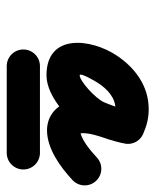

<svg xmlns="http://www.w3.org/2000/svg" viewBox="36 -628 472 584"><g transform="rotate(90 272.0 -336.0)"><path d="M181 -120.5C269 -120.5 357 -120.5 445 -120.5C472.9 -120.5 495.5 -143.1 495.5 -171C495.5 -198.9 472.9 -221.5 445 -221.5C357 -221.5 269 -221.5 181 -221.5C153.1 -221.5 130.5 -198.9 130.5 -171C130.5 -143.1 153.1 -120.5 181 -120.5ZM413.4 -468.9C424.6 -494.4 413 -524.2 387.4 -535.4C362.1 -546.4 339.6 -552.3 311.6 -552.3C242 -552.3 185.9 -510.9 148.6 -454.6C97.4 -377.5 80.1 -241.4 209.2 -241.4C277.4 -241.4 360.1 -319.9 384.6 -378.4C398.5 -411.8 409.7 -443.6 416.3 -479C422.3 -511.1 399.4 -531.2 373.9 -535.1C348.5 -539.1 320.6 -526.9 316.5 -494.5C316.2 -491.6 315.7 -489 314.8 -486.1C314.8 -486.1 314.6 -485.4 314.4 -484.6C314.2 -483.9 314 -483.1 314 -483.1C313.2 -479.6 312.1 -476 311 -472.5C311 -472.5 311 -472.4 310.9 -472.3C310.9 -472.2 310.8 -472 310.8 -472C305 -452.1 297.8 -432.4 292.5 -412.3C292.5 -412.3 292.6 -412.5 292.6 -412.7C292.7 -412.9 292.7 -413.1 292.7 -413.1C283.2 -378.7 280.1 -335.9 292.4 -302.1C305.7 -265.7 337.4 -243 376.4 -243C432.2 -243 488.7 -284 528 -320.8C548.3 -339.9 549.3 -371.9 530.2 -392.2C511.1 -412.6 479.2 -413.5 458.8 -394.4C440.8 -377.5 402.1 -344 376.4 -344C372 -344 388.8 -332.6 387.3 -336.7C382.6 -349.7 386.3 -372.7 390 -385.9C390 -385.9 390.1 -386.1 390.1 -386.3C390.2 -386.5 390.2 -386.8 390.2 -386.8C395.1 -405.5 402.3 -424.8 407.8 -443.8C407.8 -443.8 407.8 -443.7 407.7 -443.5C407.7 -443.4 407.7 -443.3 407.7 -443.3C409.3 -448.8 411 -454.3 412.3 -459.9C412.3 -459.9 412.1 -459.2 411.9 -458.4C411.7 -457.6 411.5 -456.9 411.5 -456.9C414 -465.2 415.7 -473.5 416.8 -482.1C420.8 -514.5 398.8 -534.4 374.4 -538.2C350 -542 323 -529.7 317 -497.6C311.7 -469.3 302.5 -444.1 291.4 -417.4C280 -390.3 226.2 -342.4 209.2 -342.4C199.2 -342.4 226.1 -388.7 232.8 -398.8C250.9 -426.1 276.8 -451.3 311.6 -451.3C325.8 -451.3 334.6 -448.2 346.9 -442.8C372.5 -431.7 402.3 -443.3 413.4 -468.9Z"/></g></svg>

Font: FRB American Cursive Guidelines Ultra
Style: Bold Italic
Weight: 1000
Italic angle: -25°
Version: Version 2.0;Modular Font Editor K font №1